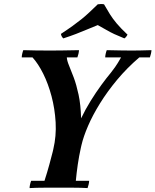

<svg xmlns="http://www.w3.org/2000/svg" viewBox="-20 -958 793 980"><path d="M131 2Q131 -6 133.5 -17Q136 -28 139 -35H207Q221 -78 232 -118.5Q243 -159 249 -183L252 -196Q268 -264 264 -333.5Q260 -403 243 -467Q226 -531 200.5 -582Q175 -633 146 -665H321Q322 -648 332.5 -623Q343 -598 356.5 -562Q370 -526 381 -475Q392 -424 394 -354Q416 -400 443 -443.5Q470 -487 497.5 -524.5Q525 -562 546 -587Q571 -619 581.5 -637Q592 -655 598 -665H691Q628 -611 578 -551Q528 -491 490.5 -430.5Q453 -370 429.5 -315.5Q406 -261 396 -218L393 -205Q383 -160 377 -118.5Q371 -77 367 -35H435Q435 -28 432.5 -17Q430 -6 427 2Q393 0 354 0Q315 0 280 0Q246 0 206 0Q166 0 131 2ZM91 -665Q91 -673 93.5 -684Q96 -695 99 -702Q133 -701 164 -700.5Q195 -700 236 -700Q256 -700 298 -700.5Q340 -701 383 -702Q383 -694 380.5 -683.5Q378 -673 375 -665ZM517 -665Q517 -673 519.5 -684Q522 -695 525 -702Q566 -701 600.5 -700.5Q635 -700 654 -700Q674 -700 696 -700.5Q718 -701 753 -702Q753 -695 750.5 -684Q748 -673 745 -665ZM303 -762Q298 -767 295 -772.5Q292 -778 291 -785Q326 -808 351 -826Q376 -844 396.5 -860.5Q417 -877 436.5 -895.5Q456 -914 479 -936Q496 -939 511 -936Q527 -908 541 -885.5Q555 -863 575.5 -838.5Q596 -814 631 -781Q625 -769 615 -762Q585 -774 563.5 -784Q542 -794 522.5 -805.5Q503 -817 479 -830Q449 -818 423 -807Q397 -796 368.5 -785Q340 -774 303 -762Z"/></svg>

Font: Poltawski Nowy SemiBold
Style: Italic
Weight: 600
Italic angle: -12°
Version: Version 1.001;gftools[0.9.25]